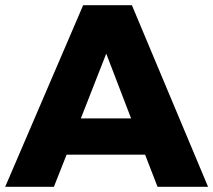

<svg xmlns="http://www.w3.org/2000/svg" viewBox="-25 -721 823 741"><path d="M583 0 535 -124H232L183 0H-5L296 -701H484L778 0ZM287 -264H481L385 -514Z"/></svg>

Font: Gontserrat
Style: Bold
Weight: 700
Designer: Julieta Ulanovsky
Foundry: Julieta Ulanovsky
Version: Version 6.001